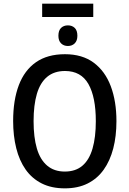

<svg xmlns="http://www.w3.org/2000/svg" viewBox="-20 -1022 709 1052"><path d="M211 -929V-1002H491V-929ZM352 -883Q375 -883 389.5 -869Q404 -855 404 -826Q404 -799 389.5 -784.5Q375 -770 352 -770Q329 -770 314.5 -784.5Q300 -799 300 -826Q300 -855 314.5 -869Q329 -883 352 -883ZM618 -358Q618 -276 600.5 -208.5Q583 -141 548 -92Q513 -43 460 -16.5Q407 10 335 10Q262 10 208.5 -17Q155 -44 120.5 -93Q86 -142 69 -210Q52 -278 52 -359Q52 -473 83 -555Q114 -637 177 -681Q240 -725 336 -725Q431 -725 493.5 -678.5Q556 -632 587 -549.5Q618 -467 618 -358ZM164 -358Q164 -270 182 -208.5Q200 -147 238.5 -114.5Q277 -82 335 -82Q394 -82 431.5 -114Q469 -146 487 -208Q505 -270 505 -358Q505 -490 464.5 -561.5Q424 -633 336 -633Q277 -633 238.5 -601Q200 -569 182 -507.5Q164 -446 164 -358Z"/></svg>

Font: Noto Sans Display SemiCondensed Medium
Style: Regular
Weight: 500
Width: 4
Designer: Monotype Design Team
Foundry: Monotype Imaging Inc.
Version: Version 2.003